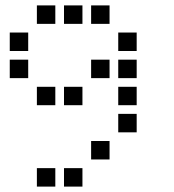

<svg xmlns="http://www.w3.org/2000/svg" viewBox="-20 -704 640 708"><path d="M117 -684Q116 -684 116 -684Q116 -684 116 -683V-617Q116 -616 116 -616Q116 -616 117 -616H183Q184 -616 184 -616Q184 -616 184 -617V-683Q184 -684 184 -684Q184 -684 183 -684ZM217 -684Q216 -684 216 -684Q216 -684 216 -683V-617Q216 -616 216 -616Q216 -616 217 -616H283Q284 -616 284 -616Q284 -616 284 -617V-683Q284 -684 284 -684Q284 -684 283 -684ZM317 -684Q316 -684 316 -684Q316 -684 316 -683V-617Q316 -616 316 -616Q316 -616 317 -616H383Q384 -616 384 -616Q384 -616 384 -617V-683Q384 -684 384 -684Q384 -684 383 -684ZM17 -584Q16 -584 16 -584Q16 -584 16 -583V-517Q16 -516 16 -516Q16 -516 17 -516H83Q84 -516 84 -516Q84 -516 84 -517V-583Q84 -584 84 -584Q84 -584 83 -584ZM417 -584Q416 -584 416 -584Q416 -584 416 -583V-517Q416 -516 416 -516Q416 -516 417 -516H483Q484 -516 484 -516Q484 -516 484 -517V-583Q484 -584 484 -584Q484 -584 483 -584ZM17 -484Q16 -484 16 -484Q16 -484 16 -483V-417Q16 -416 16 -416Q16 -416 17 -416H83Q84 -416 84 -416Q84 -416 84 -417V-483Q84 -484 84 -484Q84 -484 83 -484ZM317 -484Q316 -484 316 -484Q316 -484 316 -483V-417Q316 -416 316 -416Q316 -416 317 -416H383Q384 -416 384 -416Q384 -416 384 -417V-483Q384 -484 384 -484Q384 -484 383 -484ZM417 -484Q416 -484 416 -484Q416 -484 416 -483V-417Q416 -416 416 -416Q416 -416 417 -416H483Q484 -416 484 -416Q484 -416 484 -417V-483Q484 -484 484 -484Q484 -484 483 -484ZM117 -384Q116 -384 116 -384Q116 -384 116 -383V-317Q116 -316 116 -316Q116 -316 117 -316H183Q184 -316 184 -316Q184 -316 184 -317V-383Q184 -384 184 -384Q184 -384 183 -384ZM217 -384Q216 -384 216 -384Q216 -384 216 -383V-317Q216 -316 216 -316Q216 -316 217 -316H283Q284 -316 284 -316Q284 -316 284 -317V-383Q284 -384 284 -384Q284 -384 283 -384ZM417 -384Q416 -384 416 -384Q416 -384 416 -383V-317Q416 -316 416 -316Q416 -316 417 -316H483Q484 -316 484 -316Q484 -316 484 -317V-383Q484 -384 484 -384Q484 -384 483 -384ZM417 -284Q416 -284 416 -284Q416 -284 416 -283V-217Q416 -216 416 -216Q416 -216 417 -216H483Q484 -216 484 -216Q484 -216 484 -217V-283Q484 -284 484 -284Q484 -284 483 -284ZM317 -184Q316 -184 316 -184Q316 -184 316 -183V-117Q316 -116 316 -116Q316 -116 317 -116H383Q384 -116 384 -116Q384 -116 384 -117V-183Q384 -184 384 -184Q384 -184 383 -184ZM117 -84Q116 -84 116 -84Q116 -84 116 -83V-17Q116 -16 116 -16Q116 -16 117 -16H183Q184 -16 184 -16Q184 -16 184 -17V-83Q184 -84 184 -84Q184 -84 183 -84ZM217 -84Q216 -84 216 -84Q216 -84 216 -83V-17Q216 -16 216 -16Q216 -16 217 -16H283Q284 -16 284 -16Q284 -16 284 -17V-83Q284 -84 284 -84Q284 -84 283 -84Z"/></svg>

Font: Doto SemiBold
Style: Regular
Weight: 600
Monospace: yes
Version: Version 1.000